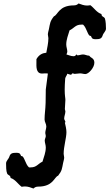

<svg xmlns="http://www.w3.org/2000/svg" viewBox="-20 -867 646 1107"><path d="M524 -505C524 -526 512 -531 502 -538L494 -546C481 -546 471 -553 459 -553C448 -553 437 -548 427 -548C424 -548 423 -553 420 -553C414 -543 410 -543 402 -543C388 -543 376 -550 363 -553C365 -558 368 -564 368 -570C368 -583 362 -596 362 -610C362 -639 373 -665 381 -692C407 -704 415 -725 448 -725H459C480 -707 486 -660 501 -660H504C511 -642 516 -641 533 -641C555 -641 566 -644 572 -663C576 -677 591 -687 591 -702C591 -716 590 -745 585 -760C580 -772 565 -769 565 -786C537 -795 523 -821 501 -837C495 -836 489 -835 482 -835C465 -835 449 -841 433 -847C425 -839 417 -836 406 -836C319 -836 314 -781 291 -773C268 -744 269 -733 262 -699C260 -689 256 -678 256 -668C256 -661 259 -654 259 -647C259 -620 252 -590 247 -563C225 -561 205 -552 190 -526V-510C190 -485 186 -443 222 -443C228 -443 234 -444 241 -444C246 -444 251 -444 256 -443C256 -435 253 -426 244 -351L243 -274C242 -235 237 -210 237 -178C237 -164 247 -152 247 -138C247 -125 241 -113 241 -100C241 -95 244 -89 244 -83C244 -74 238 -66 238 -57C238 -44 244 -31 244 -17C244 12 233 38 225 65C199 77 191 98 158 98H147C126 80 120 33 105 33H102C95 15 90 14 73 14C51 14 40 17 34 36C30 50 15 60 15 75C15 91 15 119 21 133C26 145 41 142 41 159C69 168 83 194 105 210C111 209 117 208 124 208C141 208 157 214 173 220C181 212 189 209 200 209C287 209 292 154 315 146C338 117 337 106 344 72C346 62 350 51 350 41C350 34 347 27 347 20C347 -22 363 -72 363 -105C363 -121 358 -144 354 -160C356 -160 357 -162 357 -164C357 -169 350 -177 350 -183C350 -197 357 -211 357 -225C357 -230 354 -233 354 -238C354 -256 357 -273 357 -291C357 -303 353 -314 353 -351C353 -367 354 -388 356 -415C358 -425 366 -432 368 -442C376 -440 384 -436 390 -436C393 -436 393 -444 399 -444C403 -444 407 -441 410 -441C421 -441 431 -444 442 -444C452 -444 462 -440 472 -440C491 -440 524 -477 524 -505Z"/></svg>

Font: Margarine
Style: Regular
Weight: 400
Designer: Astigmatic (AOETI)
Foundry: Astigmatic (AOETI)
Version: Version 1.000